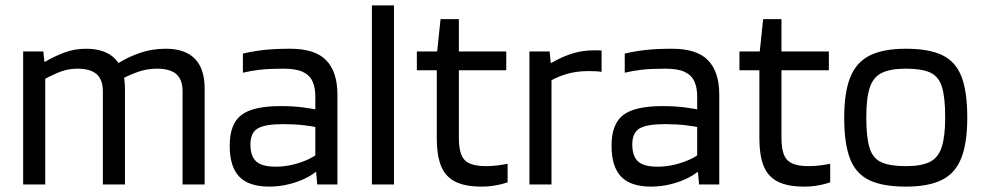

<svg xmlns="http://www.w3.org/2000/svg" viewBox="-20 -685 3655 713"><path d="M66 0V-494H141L148 -424V0ZM130 -383V-456H148Q180 -475 218 -489.5Q256 -504 300 -504Q370 -504 407 -467Q444 -430 444 -356V0H362V-346Q362 -389 339 -409.5Q316 -430 266 -430Q229 -430 193.5 -414.5Q158 -399 130 -383ZM418 -384V-452H422Q455 -473 499.5 -488.5Q544 -504 596 -504Q667 -504 703.5 -467Q740 -430 740 -356V0H658V-346Q658 -389 635 -409.5Q612 -430 562 -430Q523 -430 485 -415.5Q447 -401 418 -384Z M833 -144Q833 -225 876.5 -258Q920 -291 1022 -291Q1069 -291 1106.5 -286Q1144 -281 1165 -276V-211Q1140 -216 1107.5 -220Q1075 -224 1031 -224Q964 -224 937 -208Q910 -192 910 -149Q910 -105 931.5 -85.5Q953 -66 1004 -66Q1036 -66 1067 -73.5Q1098 -81 1123 -92.5Q1148 -104 1161 -116V-54Q1143 -37 1114.5 -23Q1086 -9 1051 -0.5Q1016 8 980 8Q904 8 868.5 -29Q833 -66 833 -144ZM1158 0 1154 -46H1151V-327Q1151 -360 1140.5 -383Q1130 -406 1104.5 -418Q1079 -430 1033 -430Q979 -430 945 -426Q911 -422 882 -415V-486Q920 -495 960.5 -499.5Q1001 -504 1058 -504Q1150 -504 1191.5 -461Q1233 -418 1233 -334V0Z M1443 0H1361V-665H1443Z M1865 -8Q1857 -5 1841.5 -1Q1826 3 1807.5 5.5Q1789 8 1769 8Q1706 8 1669.5 -11Q1633 -30 1617.5 -69.5Q1602 -109 1602 -170V-480L1616 -614H1684V-173Q1684 -137 1692 -113.5Q1700 -90 1722 -79Q1744 -68 1786 -68Q1806 -68 1829.5 -71Q1853 -74 1865 -77ZM1528 -424V-494H1860V-424Z M1946 0V-494H2021L2028 -424V0ZM2010 -376V-452H2029Q2062 -472 2101.5 -485Q2141 -498 2184 -498Q2195 -498 2202.5 -498Q2210 -498 2214 -497V-418Q2204 -420 2190.5 -420.5Q2177 -421 2164 -421Q2118 -421 2078.5 -408.5Q2039 -396 2010 -376Z M2251 -144Q2251 -225 2294.5 -258Q2338 -291 2440 -291Q2487 -291 2524.5 -286Q2562 -281 2583 -276V-211Q2558 -216 2525.5 -220Q2493 -224 2449 -224Q2382 -224 2355 -208Q2328 -192 2328 -149Q2328 -105 2349.5 -85.5Q2371 -66 2422 -66Q2454 -66 2485 -73.5Q2516 -81 2541 -92.5Q2566 -104 2579 -116V-54Q2561 -37 2532.5 -23Q2504 -9 2469 -0.5Q2434 8 2398 8Q2322 8 2286.5 -29Q2251 -66 2251 -144ZM2576 0 2572 -46H2569V-327Q2569 -360 2558.5 -383Q2548 -406 2522.5 -418Q2497 -430 2451 -430Q2397 -430 2363 -426Q2329 -422 2300 -415V-486Q2338 -495 2378.5 -499.5Q2419 -504 2476 -504Q2568 -504 2609.5 -461Q2651 -418 2651 -334V0Z M3063 -8Q3055 -5 3039.5 -1Q3024 3 3005.5 5.5Q2987 8 2967 8Q2904 8 2867.5 -11Q2831 -30 2815.5 -69.5Q2800 -109 2800 -170V-480L2814 -614H2882V-173Q2882 -137 2890 -113.5Q2898 -90 2920 -79Q2942 -68 2984 -68Q3004 -68 3027.5 -71Q3051 -74 3063 -77ZM2726 -424V-494H3058V-424Z M3344 8Q3258 8 3208 -16Q3158 -40 3136.5 -96Q3115 -152 3115 -248Q3115 -342 3137.5 -398Q3160 -454 3210 -479Q3260 -504 3344 -504Q3430 -504 3479.5 -480Q3529 -456 3550.5 -400.5Q3572 -345 3572 -248Q3572 -155 3550 -98.5Q3528 -42 3478 -17Q3428 8 3344 8ZM3344 -68Q3401 -68 3432.5 -83.5Q3464 -99 3477 -138.5Q3490 -178 3490 -249Q3490 -323 3478 -362Q3466 -401 3434.5 -415.5Q3403 -430 3344 -430Q3287 -430 3255 -414.5Q3223 -399 3210 -360Q3197 -321 3197 -249Q3197 -176 3209 -136.5Q3221 -97 3253 -82.5Q3285 -68 3344 -68Z"/></svg>

Font: Blinker
Style: Regular
Weight: 400
Designer: Juergen Huber
Foundry: supertype
Version: 1.017